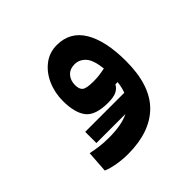

<svg xmlns="http://www.w3.org/2000/svg" viewBox="-151 -503 889 889"><g transform="rotate(-45 293.0 -58.5)"><path d="M140.6 97.2V23.9H396.5Q406.2 -1 409.7 -32.7H395Q385.7 -15.1 366.7 -5.6Q347.7 3.9 311 3.9Q228 3.9 198.2 -34.7Q168.5 -73.2 168.5 -149.9Q168.5 -204.1 189 -250.5Q209.5 -296.9 246.3 -325.2Q283.2 -353.5 332 -353.5Q418.5 -353.5 462.4 -280Q506.3 -206.5 506.3 -73.7Q506.3 84.5 429.4 160.9Q352.5 237.3 208 237.3Q173.3 237.3 138.4 231.4Q103.5 225.6 78.1 214.8L85.4 108.4Q114.3 114.3 140.4 117.7Q166.5 121.1 199.2 121.1Q238.8 121.1 272 115.5Q305.2 109.9 330.6 97.2ZM409.2 -122.6Q402.3 -184.6 379.9 -208.5Q357.4 -232.4 327.1 -232.4Q295.9 -232.4 278.1 -212.9Q260.3 -193.4 260.3 -162.1Q260.3 -135.3 273.9 -124.5Q287.6 -113.8 332.5 -113.8Q353.5 -113.8 371.3 -116Q389.2 -118.2 409.2 -122.6Z"/></g></svg>

Font: CaskaydiaCove NF SemiBold
Style: Regular
Weight: 600
Designer: Aaron Bell
Foundry: Saja Typeworks
Version: Version 2111.001; VTT 6.35;Nerd Fonts 3.2.1